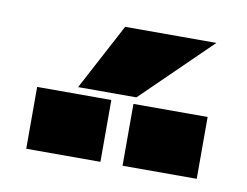

<svg xmlns="http://www.w3.org/2000/svg" viewBox="-46 -919 537 418"><g transform="rotate(10 223.0 -709.5)"><path d="M198.2 -560.1H34.2V-696.8H198.2ZM411.1 -560.1H247.1V-696.8H411.1ZM200.2 -858.9H401.9L251 -711.9H122.1Z"/></g></svg>

Font: LT Superior Black
Style: Regular
Weight: 900
Designer: Daniel Lyons
Foundry: LyonsType
Version: Version 2.005